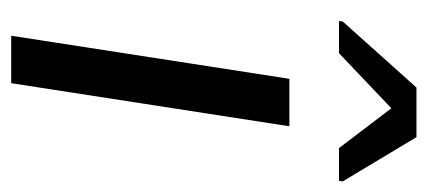

<svg xmlns="http://www.w3.org/2000/svg" viewBox="-236 -548 783 352"><g transform="rotate(90 156.0 -371.5)"><path d="M18 0ZM45 0 124 -510H211L132 0ZM18 -601 19 -608 140 -743H231L312 -608L311 -601H251L178 -697L77 -601Z"/></g></svg>

Font: Azeri Sans
Style: Italic
Weight: 400
Designer: Hector Gatti & Omnibus-Type (original fonts) / Cristiano Sobral (main changes and remastering)
Foundry: Omnibus-Type
Version: Version 0.07;August 21, 2020;FontCreator 13.0.0.2681 64-bit;